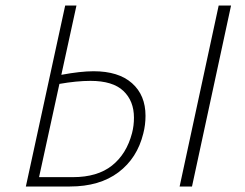

<svg xmlns="http://www.w3.org/2000/svg" viewBox="-20 -678 890 698"><path d="M509 -257Q509 -224 501 -193Q479 -103 410.5 -51.5Q342 0 234 0H74L217 -658H258L203 -406Q273 -419 320 -419Q411 -419 460 -375.5Q509 -332 509 -257ZM467 -250Q467 -311 428.5 -347.5Q390 -384 309 -384Q259 -384 196 -373L122 -34H245Q334 -34 387 -76Q440 -118 460 -194Q467 -221 467 -250ZM775 -658H820L678 0H633Z"/></svg>

Font: Ysabeau Light
Style: Italic
Weight: 300
Italic angle: -12°
Designer: Christian Thalmann (Catharsis Fonts)
Version: Version 0.003